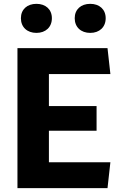

<svg xmlns="http://www.w3.org/2000/svg" viewBox="-20 -981 660 1001"><path d="M71 0H540.5L555.5 -135H235V-299.5H483.5V-428H235V-595H555.5L540.5 -730H71ZM89 -886C89 -839.5 121.5 -809.5 170 -809.5C218 -809.5 250.5 -839.5 250.5 -886C250.5 -932 218 -961 170 -961C121.5 -961 89 -932 89 -886ZM369.5 -886C369.5 -839.5 402 -809.5 450.5 -809.5C498.5 -809.5 531 -839.5 531 -886C531 -932 498.5 -961 450.5 -961C402 -961 369.5 -932 369.5 -886Z"/></svg>

Font: Monaspace Argon ExtraBold
Style: Bold
Weight: 800
Designer: Riley Cran & the Lettermatic Team
Foundry: Lettermatic
Version: Version 1.000 (Monaspace Argon)